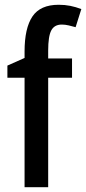

<svg xmlns="http://www.w3.org/2000/svg" viewBox="-20 -785 361 805"><path d="M282 -459H182V0H83V-459H11V-510L83 -542V-569Q83 -667 116 -716Q149 -765 226 -765Q252 -765 274.5 -760.5Q297 -756 321 -747L297 -671Q283 -675 268 -678.5Q253 -682 239 -682Q208 -682 195 -657.5Q182 -633 182 -573V-540H282Z"/></svg>

Font: Noto Sans Khmer Condensed Medium
Style: Regular
Weight: 500
Width: 3
Designer: Danh Hong and the Monotype Design Team
Foundry: Monotype Imaging Inc.
Version: Version 2.004; ttfautohint (v1.8.4.7-5d5b)